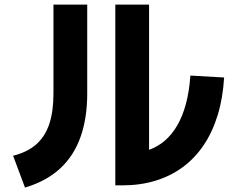

<svg xmlns="http://www.w3.org/2000/svg" viewBox="-20 -782 1040 853"><path d="M91 51.3 38.3 -90Q102.3 -106.3 141.7 -141.3Q181 -176.3 199.3 -232.2Q217.5 -288 217.5 -366V-761.5H367.5V-366Q367.5 -257.3 337.7 -173.4Q308 -89.5 246.9 -33.2Q185.8 23.2 91 51.3ZM825.7 -446.3 975.7 -437.7Q970.2 -345.3 946.9 -269.9Q923.7 -194.5 884.4 -136.5Q845.2 -78.5 791.2 -38.9Q737.2 0.7 669.9 21.1Q602.7 41.5 523.2 41.5H492.3V-761.7H642.3V-61L564.8 -103.5Q605.8 -103.5 643.2 -116.7Q680.5 -130 711.9 -156.7Q743.3 -183.5 767.3 -224.5Q791.2 -265.5 806.1 -320.9Q821 -376.3 825.7 -446.3Z"/></svg>

Font: Murecho Thin
Style: Regular
Weight: 100
Designer: Neil Summerour
Foundry: Positype
Version: Version 1.010